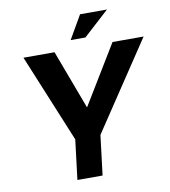

<svg xmlns="http://www.w3.org/2000/svg" viewBox="-97 -1006 966 1089"><g transform="rotate(-10 385.5 -461.5)"><path d="M288 -229 79 -736H258L401 -354L358 -351L592 -736H771L433 -229L405 0H260ZM593 -923 445 -788H360L438 -923Z"/></g></svg>

Font: Josefin Sans Thin
Style: Bold Italic
Weight: 700
Italic angle: -7°
Version: Version 2.000